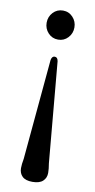

<svg xmlns="http://www.w3.org/2000/svg" viewBox="-85 -612 400 807"><g transform="rotate(10 115.0 -208.0)"><path d="M114.5 158Q85 158 71.2 144.5Q57.5 131 57.5 109.5Q57.5 92.5 62 69L101 -359.5Q104 -376.5 116 -376.5Q128.5 -376.5 131 -359.5L169.5 69.5Q171.5 81.5 172.5 91Q173.5 100.5 173.5 109.5Q173.5 131 159 144.5Q144.5 158 114.5 158ZM117 -573.5Q142 -573.5 159 -555.2Q176 -537 176 -511.5Q176 -486 159 -467.8Q142 -449.5 117 -449.5Q91.5 -449.5 74.5 -467.8Q57.5 -486 57.5 -511.5Q57.5 -537 74.5 -555.2Q91.5 -573.5 117 -573.5Z"/></g></svg>

Font: Fraunces 144pt S050
Style: Regular
Weight: 400
Version: Version 1.000; ttfautohint (v1.8.3)